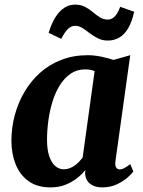

<svg xmlns="http://www.w3.org/2000/svg" viewBox="-20 -803 619 833"><path d="M481 -105Q478.5 -84.5 484 -76.2Q489.5 -68 500 -68Q507.5 -68 518 -73Q528.5 -78 545 -91L558.5 -59Q552.5 -50 534.2 -33.5Q516 -17 487.5 -3.5Q459 10 423 10Q391.5 10 371.2 -5.5Q351 -21 349 -51L350.5 -65.5Q335.5 -46.5 313.2 -29.2Q291 -12 262.8 -1Q234.5 10 199 10Q141.5 10 103.8 -17.2Q66 -44.5 47.8 -90.5Q29.5 -136.5 29.5 -192.5Q29.5 -248.5 43.8 -302.2Q58 -356 85.5 -403.2Q113 -450.5 153.2 -486.8Q193.5 -523 245.8 -543.2Q298 -563.5 361 -563.5Q389 -563.5 420 -557Q451 -550.5 472.5 -543L545 -563.5ZM390.5 -494.5Q381.5 -498.5 371.2 -500.2Q361 -502 350 -502Q314 -502 286.8 -483.5Q259.5 -465 239.8 -433.5Q220 -402 207.8 -362.2Q195.5 -322.5 189.8 -279.8Q184 -237 184 -196.5Q184 -155.5 193.2 -126.8Q202.5 -98 219 -83.2Q235.5 -68.5 257.5 -68.5Q270 -68.5 281.2 -72.8Q292.5 -77 302.8 -84Q313 -91 322 -100.2Q331 -109.5 338.5 -119ZM191 -660.5Q203.5 -701.5 220.8 -728.8Q238 -756 259.5 -769.5Q281 -783 305 -783Q330.5 -783 349 -773.2Q367.5 -763.5 382.8 -750.5Q398 -737.5 413.5 -727.8Q429 -718 448 -718Q463 -718 476.2 -730Q489.5 -742 501.5 -773.5L562 -752Q552.5 -708 536 -680.2Q519.5 -652.5 497.2 -639.8Q475 -627 448 -627Q424 -627 404.5 -636.8Q385 -646.5 368.8 -659.2Q352.5 -672 337.5 -681.5Q322.5 -691 306.5 -691Q288.5 -691 274.5 -677Q260.5 -663 245.5 -634.5Z"/></svg>

Font: Merriweather 28pt ExtraBold
Style: Italic
Weight: 800
Italic angle: -7.8°
Version: Version 2.101